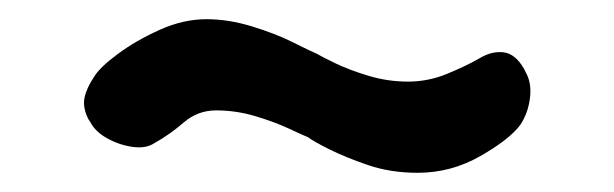

<svg xmlns="http://www.w3.org/2000/svg" viewBox="-20 -350 640 200"><path d="M415 -170Q387 -170 363.5 -178Q340 -186 323 -194.5Q306 -203 301 -207Q296 -209 281 -216Q266 -223 246 -229Q226 -235 205 -235Q186 -235 171.5 -222.5Q157 -210 141 -201Q132 -195 118 -197Q104 -199 91.5 -206Q79 -213 74 -223L72 -226Q66 -238 68 -248Q70 -258 78 -270Q84 -280 103 -294Q122 -308 146.5 -319Q171 -330 195 -330Q218 -330 242.5 -322.5Q267 -315 285 -306Q303 -297 310 -294Q315 -291 329.5 -284Q344 -277 364 -271Q384 -265 405 -265Q426 -265 445.5 -273Q465 -281 479 -289Q492 -297 504.5 -295.5Q517 -294 526 -278L528 -274Q534 -263 532 -247.5Q530 -232 522 -220Q511 -205 480.5 -187.5Q450 -170 415 -170Z"/></svg>

Font: Winky Sans SemiBold
Style: Regular
Weight: 600
Designer: Simon Atzbach
Foundry: typofactur
Version: Version 1.205